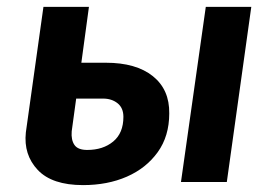

<svg xmlns="http://www.w3.org/2000/svg" viewBox="-20 -528 783 557"><path d="M505 0 577 -508H709L638 0ZM221 9Q131 9 89.5 -35Q48 -79 55 -144L106 -508H238L216 -346H287Q375 -346 423.5 -307Q472 -268 471 -199Q471 -133 437.5 -86.5Q404 -40 348 -15.5Q292 9 221 9ZM233 -93Q279 -93 308.5 -117.5Q338 -142 338 -189Q338 -215 321 -228.5Q304 -242 279 -242H201L188 -147Q186 -122 196 -107.5Q206 -93 233 -93Z"/></svg>

Font: Finlandica SemiBold
Style: Italic
Weight: 600
Italic angle: -8°
Designer: Niklas Ekholm, Juho Hiilivirta, Jaakko Suomalainen
Foundry: Helsinki Type Studio
Version: Version 1.063